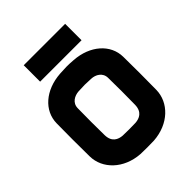

<svg xmlns="http://www.w3.org/2000/svg" viewBox="-192 -763 885 885"><g transform="rotate(-45 250.0 -320.5)"><path d="M291 -392C318 -391 349 -375 349 -339C350 -259 350 -244 349 -164C348 -118 318 -106 292 -104C274 -103 226 -103 208 -104C182 -106 152 -118 151 -164C150 -240 150 -263 151 -339C151 -375 182 -390 208 -392C247 -394 254 -394 291 -392ZM33 -144C34 -62 104 7 206 14C224 15 276 15 294 14C396 7 466 -62 467 -144C468 -224 468 -279 467 -359C466 -441 395 -503 295 -510C256 -513 241 -512 206 -510C105 -503 34 -441 33 -359C32 -283 32 -230 33 -144ZM115 -549H385V-656H115Z"/></g></svg>

Font: Fervojo
Style: Bold
Weight: 700
Designer: kohakuno
Version: ver.1.0